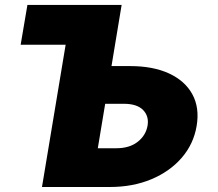

<svg xmlns="http://www.w3.org/2000/svg" viewBox="-20 -747 871 767"><path d="M425.4 -483H500Q591.6 -483 655.4 -453.5Q719.1 -424 748.4 -370.4Q777.7 -316.8 765.6 -244.3Q753.6 -171.9 706 -116.8Q658.4 -61.8 584.5 -30.9Q510.7 0 419 0H147.7L242.2 -568.2H62.5L89.5 -727.3H465.9ZM400.2 -332.4 370.7 -154.8H444.6Q497.5 -154.8 530.2 -180.6Q562.9 -206.3 569.6 -245.7Q575.6 -283 551.5 -307.7Q527.3 -332.4 474.4 -332.4Z"/></svg>

Font: Inter UI Black
Style: Italic
Weight: 900
Italic angle: -9.39999°
Designer: Rasmus Andersson
Foundry: rsms
Version: 3.2;8d6f07862